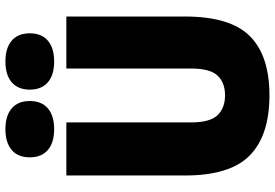

<svg xmlns="http://www.w3.org/2000/svg" viewBox="-173 -832 1015 709"><g transform="rotate(-90 334.5 -477.5)"><path d="M337 10Q189.5 10 115.2 -62.5Q41 -135 41 -302V-740H237V-280Q237 -209 263.8 -181.5Q290.5 -154 337 -154Q383.5 -154 409.8 -181.5Q436 -209 436 -280V-740H628V-302Q628 -135 555.8 -62.5Q483.5 10 337 10ZM462 -785Q412.5 -785 385.2 -808.2Q358 -831.5 358 -875Q358 -918.5 385.2 -941.8Q412.5 -965 462 -965Q511.5 -965 538.8 -941.8Q566 -918.5 566 -875Q566 -831.5 538.8 -808.2Q511.5 -785 462 -785ZM212 -785Q162.5 -785 135.2 -808.2Q108 -831.5 108 -875Q108 -918.5 135.2 -941.8Q162.5 -965 212 -965Q261.5 -965 288.8 -941.8Q316 -918.5 316 -875Q316 -831.5 288.8 -808.2Q261.5 -785 212 -785Z"/></g></svg>

Font: Encode Sans Condensed Black
Style: Regular
Weight: 900
Width: 3
Designer: Multiple Designers
Foundry: Impallari Type
Version: Version 3.000; ttfautohint (v1.8.3) -l 8 -r 50 -G 200 -x 14 